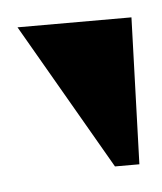

<svg xmlns="http://www.w3.org/2000/svg" viewBox="-29 -747 198 235"><g transform="rotate(-5 70.0 -630.0)"><path d="M0 -720H140L134 -540H104Z"/></g></svg>

Font: Brygada 1918
Style: Bold Italic
Weight: 700
Italic angle: -8°
Designer: Mateusz Machalski | Borys Kosmynka | Przemek Hoffer
Foundry: NIEPODLEGLA 2018
Version: Version 3.006